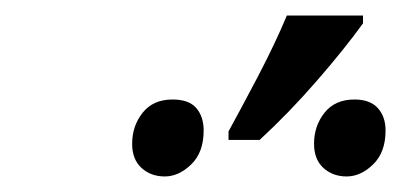

<svg xmlns="http://www.w3.org/2000/svg" viewBox="-20 -858 516 247"><path d="M274 -678V-689Q290 -718 312 -760Q334 -802 349 -838H447V-828Q424 -796 388 -754.5Q352 -713 314 -678ZM192 -631Q174 -631 162 -642Q150 -653 150 -673Q150 -696 163.5 -713Q177 -730 202 -730Q223 -730 232.5 -719Q242 -708 242 -690Q242 -662 226 -646.5Q210 -631 192 -631ZM426 -631Q408 -631 396 -642Q384 -653 384 -673Q384 -696 397.5 -713Q411 -730 436 -730Q456 -730 466 -719Q476 -708 476 -690Q476 -662 460 -646.5Q444 -631 426 -631Z"/></svg>

Font: BC Sans
Style: Italic
Weight: 400
Italic angle: -12°
Designer: Monotype Design Team
Designer: Province of B.C.
Foundry: Monotype Imaging Inc.
Version: Version 2.000;GOOG;noto-source:20170915:90ef993387c0